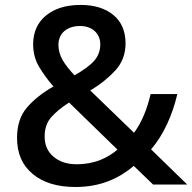

<svg xmlns="http://www.w3.org/2000/svg" viewBox="-20 -745 777 775"><path d="M306.2 -725.1C247.1 -725.1 200.7 -710.9 166 -682.6C131.3 -654.3 113.8 -615.2 113.8 -565.9C113.8 -532.2 122.1 -501.5 138.2 -474.6C154.3 -447.8 173.3 -421.4 195.8 -396C150.4 -370.1 114.7 -341.3 88.4 -310.5C62 -279.8 48.8 -238.8 48.8 -188C48.8 -126 69.8 -77.6 111.8 -43C153.8 -7.8 211.4 9.8 284.2 9.8C386.2 9.8 459 -24.4 520 -75.2L598.1 0H735.8L589.8 -142.1C642.1 -203.1 676.3 -282.7 695.8 -365.2H587.9C573.7 -304.7 552.7 -252 521 -209L344.2 -379.9C384.8 -403.8 418.5 -431.2 445.8 -460.9C473.1 -490.7 486.8 -527.3 486.8 -569.8C486.8 -619.1 470.2 -657.7 437.5 -684.6C404.8 -711.4 360.8 -725.1 306.2 -725.1ZM303.2 -640.1C350.6 -640.1 384.8 -611.3 384.8 -565.9C384.8 -540.5 376.5 -518.6 360.4 -500C344.2 -481.4 317.4 -461.9 280.8 -440.9C239.7 -485.4 215.8 -519.5 215.8 -564C215.8 -613.3 253.9 -640.1 303.2 -640.1ZM454.1 -141.1C415 -107.9 362.8 -82 289.1 -82C250.5 -82 219.2 -92.3 195.8 -112.8C171.9 -132.8 160.2 -160.2 160.2 -193.8C160.2 -225.6 168.9 -251.5 186.5 -271.5C204.1 -291.5 228 -311.5 258.8 -331.1Z"/></svg>

Font: Noto Reveo Sans
Style: Regular
Weight: 500
Designer: Monotype Design Team
Foundry: Monotype Imaging Inc.
Version: Version 2.007